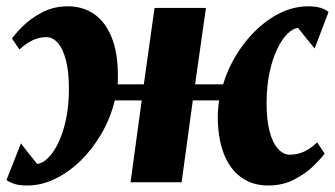

<svg xmlns="http://www.w3.org/2000/svg" viewBox="-23 -562 1033 592"><path d="M60.5 10Q38.5 10 23.2 5.5Q8 1 -3 -7L41.5 -120Q47.5 -112 53.8 -104Q60 -96 66.2 -88.2Q72.5 -80.5 78.8 -72.5Q85 -64.5 91.5 -56.5Q107.5 -58 124.8 -74.5Q142 -91 156.8 -121.5Q171.5 -152 180.5 -194.2Q189.5 -236.5 189.5 -289Q189.5 -341.5 180.2 -376.8Q171 -412 155.2 -429.8Q139.5 -447.5 120 -447.5Q98 -447.5 77.8 -438Q57.5 -428.5 37 -409.5L14 -443Q23 -457 46.8 -480.8Q70.5 -504.5 106.2 -523.5Q142 -542.5 186.5 -542.5Q232.5 -542.5 267 -518.8Q301.5 -495 321 -447.5Q340.5 -400 340.5 -328Q340.5 -322 340.5 -315.2Q340.5 -308.5 339.5 -302H420.5L453.5 -537.5H612L578.5 -302H665Q684.5 -366.5 725 -421.5Q765.5 -476.5 818.2 -509.5Q871 -542.5 927.5 -542.5Q949.5 -542.5 964.8 -538Q980 -533.5 990 -525L947 -412.5Q940.5 -420.5 934 -428.5Q927.5 -436.5 921.2 -444.2Q915 -452 908.8 -460Q902.5 -468 896 -476Q880.5 -474.5 863.5 -458Q846.5 -441.5 831.8 -411Q817 -380.5 808 -338.2Q799 -296 799 -243.5Q799 -191.5 808.5 -156Q818 -120.5 834.5 -102.8Q851 -85 870 -85Q893.5 -85 914 -94.2Q934.5 -103.5 955 -123L978 -88.5Q968.5 -75 944.5 -51.2Q920.5 -27.5 884.8 -8.8Q849 10 804 10Q755 10 719.8 -15.8Q684.5 -41.5 666 -91Q647.5 -140.5 648.5 -210.5Q649 -220.5 650 -231.5Q651 -242.5 652.5 -252.5H571.5L537 0H379.5L414 -252.5H331Q318 -199 290.8 -151.5Q263.5 -104 226.8 -67.8Q190 -31.5 147.5 -10.8Q105 10 60.5 10Z"/></svg>

Font: Merriweather 60pt Black
Style: Italic
Weight: 900
Italic angle: -7.8°
Version: Version 2.101